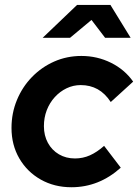

<svg xmlns="http://www.w3.org/2000/svg" viewBox="-20 -761 569 791"><path d="M274.3 10.4Q203.9 10.4 147.9 -21.2Q91.9 -52.9 59.6 -108.3Q27.4 -163.7 27.4 -234Q27.4 -295.2 49.8 -349.1Q72.1 -403 111.7 -443.7Q151.3 -484.5 203.4 -507.5Q255.6 -530.5 315.4 -530.5Q380.7 -530.5 437.4 -502.3Q494 -474.2 528.6 -424.7L436.3 -340.7Q412.8 -376.5 382.1 -393.5Q351.3 -410.5 312.6 -410.5Q281.9 -410.5 254.3 -397.3Q226.8 -384.1 205.6 -360.8Q184.4 -337.4 172.6 -306.9Q160.9 -276.3 160.9 -241.3Q160.9 -202.5 177.4 -172.3Q193.9 -142.2 222.9 -125.2Q251.9 -108.2 289 -108.2Q321.5 -108.2 350.5 -121.1Q379.6 -134.1 408.9 -160.1L477.5 -70.2Q387.9 10.4 274.3 10.4ZM155.8 -605.3 297.4 -740.6H435L518.2 -605.3H413L356.9 -678.9L268.6 -605.3Z"/></svg>

Font: Red Hat Display VF
Style: Italic
Weight: 300
Italic angle: -12°
Designer: Pentagram, MCKL
Foundry: Pentagram, MCKL
Version: Version 1.023